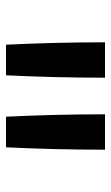

<svg xmlns="http://www.w3.org/2000/svg" viewBox="115 -927 370 640"><g transform="rotate(90 300.0 -607.0)"><path d="M129 -442Q125 -524 123 -606.5Q121 -689 121 -772H239Q239 -689 237 -606.5Q235 -524 231 -442ZM369 -442Q365 -524 363 -606.5Q361 -689 361 -772H479Q479 -689 477 -606.5Q475 -524 471 -442Z"/></g></svg>

Font: Zed Mono Semibold Extended
Style: Regular
Weight: 600
Width: 7
Monospace: yes
Designer: Belleve Invis
Foundry: Belleve Invis
Version: Version 1.0.0; ttfautohint (v1.8.4)